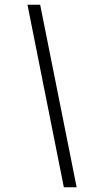

<svg xmlns="http://www.w3.org/2000/svg" viewBox="-20 -731 427 812"><path d="M96.2 -710.9H149.9L304.2 61H250Z"/></svg>

Font: Roboto Light
Style: Italic
Weight: 300
Italic angle: -12°
Designer: Google
Version: Version 2.134; 2016; ttfautohint (v1.6)